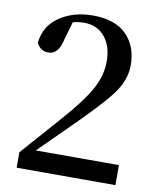

<svg xmlns="http://www.w3.org/2000/svg" viewBox="-84 -819 732 886"><g transform="rotate(10 281.5 -376.5)"><path d="M127.9 -93.8H517.6V0H54.7V-72.3Q76.2 -96.7 135.3 -163.6Q194.3 -230.5 221.7 -261.7Q305.7 -356.4 342.3 -421.9Q378.9 -487.3 378.9 -554.7Q378.9 -626 343.3 -669.4Q307.6 -712.9 246.1 -712.9Q219.7 -712.9 193.4 -706.1L168.9 -621.1Q153.3 -548.8 106.4 -548.8Q68.4 -548.8 50.8 -585Q59.6 -665 124.5 -709Q189.5 -752.9 280.3 -752.9Q384.8 -752.9 438 -699.2Q491.2 -645.5 491.2 -555.7Q491.2 -487.3 442.4 -421.4Q393.6 -355.5 255.9 -220.7Q239.3 -205.1 194.3 -159.7Q149.4 -114.3 127.9 -93.8Z"/></g></svg>

Font: Bpmf Zihi Serif SemiBold
Style: SemiBold
Weight: 600
Foundry: But Ko
Version: Version 1.320